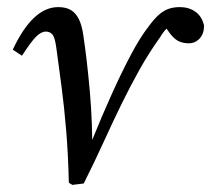

<svg xmlns="http://www.w3.org/2000/svg" viewBox="-20 -513 595 541"><path d="M184 8 174 2Q172 -79 166.5 -145Q161 -211 153.5 -268Q146 -325 139 -376Q135 -407 128 -415.5Q121 -424 109 -424Q96 -424 81.5 -409.5Q67 -395 42 -356L16 -373Q44 -433 76 -463Q108 -493 144 -493Q166 -493 180 -484.5Q194 -476 202.5 -458.5Q211 -441 215 -412Q225 -346 233 -256.5Q241 -167 240 -67L221 -66L240 -119Q267 -186 295 -248Q323 -310 349 -359Q375 -408 397 -436Q412 -457 425.5 -469.5Q439 -482 453.5 -487.5Q468 -493 487 -493Q512 -493 530.5 -480Q549 -467 555 -441Q555 -418 542.5 -404.5Q530 -391 512 -391Q494 -391 480.5 -398.5Q467 -406 453 -427L431 -460L475 -455Q465 -447 453 -436Q441 -425 431 -408Q399 -363 373 -316.5Q347 -270 322.5 -220Q298 -170 272.5 -114Q247 -58 216 4Z"/></svg>

Font: Source Serif 4 18pt
Style: Italic
Weight: 400
Italic angle: -12°
Designer: Frank Grießhammer
Foundry: Adobe Systems Incorporated
Version: Version 4.004;hotconv 1.0.116;makeotfexe 2.5.65601